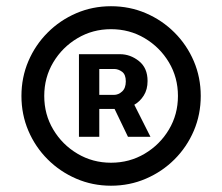

<svg xmlns="http://www.w3.org/2000/svg" viewBox="-20 -757 704 608"><path d="M331.5 -168.9Q272.9 -168.9 221.4 -191.2Q169.9 -213.4 130.9 -252.4Q91.8 -291.5 69.8 -343Q47.9 -394.5 47.9 -453.1Q47.9 -511.7 69.8 -563.2Q91.8 -614.7 130.9 -653.8Q169.9 -692.9 221.4 -715.1Q272.9 -737.3 331.5 -737.3Q390.6 -737.3 442.1 -715.1Q493.7 -692.9 532.7 -653.8Q571.8 -614.7 593.8 -563.2Q615.7 -511.7 615.7 -453.1Q615.7 -394.5 593.8 -343Q571.8 -291.5 532.7 -252.4Q493.7 -213.4 442.1 -191.2Q390.6 -168.9 331.5 -168.9ZM331.5 -241.7Q390.1 -241.7 438.2 -270.3Q486.3 -298.8 514.9 -346.7Q543.5 -394.5 543.5 -453.1Q543.5 -511.7 514.9 -559.6Q486.3 -607.4 438.2 -636Q390.1 -664.6 331.5 -664.6Q273.4 -664.6 225.3 -636Q177.2 -607.4 148.7 -559.6Q120.1 -511.7 120.1 -453.1Q120.1 -394.5 148.7 -346.7Q177.2 -298.8 225.3 -270.3Q273.4 -241.7 331.5 -241.7ZM385.3 -323.7 342.8 -412.1H294.4V-323.7H230V-585.4H359.9Q392.6 -585.4 419.9 -563.7Q447.3 -542 447.3 -500.5Q447.3 -473.6 435.3 -454.6Q423.3 -435.5 405.3 -425.3L456.5 -323.7ZM294.4 -456.5H340.8Q355 -456.5 366.7 -467.3Q378.4 -478 378.4 -499.5Q378.4 -521 366.5 -529.8Q354.5 -538.6 341.3 -538.6H294.4Z"/></svg>

Font: Inter SemiBold
Style: Regular
Weight: 600
Designer: Rasmus Andersson
Foundry: rsms
Version: Version 4.001;git-9221beed3